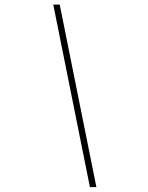

<svg xmlns="http://www.w3.org/2000/svg" viewBox="-20 -731 627 813"><path d="M205.6 -711.4H232.9L388.2 61.5H360.8Z"/></svg>

Font: Roboto Mono Thin
Style: Italic
Weight: 250
Designer: Google
Version: Version 2.000985; 2015; ttfautohint (v1.3)